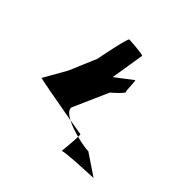

<svg xmlns="http://www.w3.org/2000/svg" viewBox="-168 -878 1036 1036"><g transform="rotate(45 350.0 -360.5)"><path d="M74 -222C71 -219 238 -189 346 -170C317 -185 298 -203 300 -222L390 -426C396 -431 456 -483 449 -490C443 -498 445 -576 439 -570L342 -496C349 -542 373 -689 373 -689C374 -696 272 -703 262 -703C252 -703 215 -515 214 -508L148 -352ZM346 -170C372 -156 405 -145 438 -136C438 -147 438 -155 436 -155C436 -155 398 -161 346 -170ZM438 -136C437 -97 428 -10 429 -19C431 -30 662 -38 654 -38L532 -120C512 -120 476 -126 438 -136Z"/></g></svg>

Font: Ampere
Style: Ita
Weight: 400
Version: Version 1